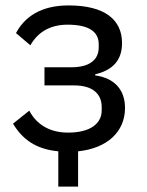

<svg xmlns="http://www.w3.org/2000/svg" viewBox="-20 -548 541 708"><path d="M195 140H268V10C374 -1 441 -61 441 -150C441 -215 404 -260 331 -270V-274C395 -289 430 -325 430 -389C430 -475 367 -528 233 -528C131 -528 71 -486 39 -426L92 -381C118 -427 162 -457 229 -457C311 -457 344 -429 344 -385V-373C344 -326 308 -300 244 -300H144V-233H254C318 -233 355 -205 355 -153V-141C355 -93 314 -59 231 -59C162 -59 114 -90 88 -140L28 -92C63 -34 112 2 195 10Z"/></svg>

Font: LVC Sans
Style: Regular
Weight: 400
Designer: Mike Abbink, Paul van der Laan, Pieter van Rosmalen
Foundry: Bold Monday
Version: Version 3.0